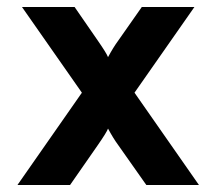

<svg xmlns="http://www.w3.org/2000/svg" viewBox="-20 -531 621 551"><path d="M43 -511H194L261 -414Q286 -378 290 -367Q305 -395 319 -414L387 -511H538L366 -265L551 0H400L319 -115Q305 -134 290 -162Q286 -151 261 -115L181 0H30L215 -265Z"/></svg>

Font: ReCut ExtraBold
Style: Regular
Weight: 800
Designer: Giant Group (for alternate capitals set)
Version: Version 2.002;FEAKit 1.0